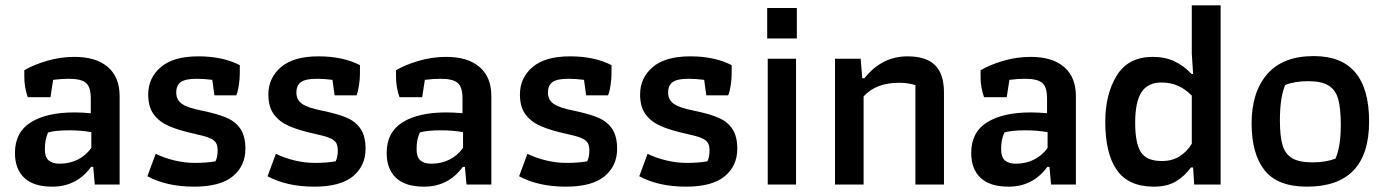

<svg xmlns="http://www.w3.org/2000/svg" viewBox="-20 -691 5193 719"><path d="M36 -118Q36 -196 95.5 -233Q155 -270 259 -270Q287 -270 320 -267V-322Q320 -365 302 -380.5Q284 -396 238 -396Q211 -396 179 -392L169 -327H84Q71 -364 71 -403V-428Q107 -449 157 -463.5Q207 -478 259 -478Q340 -478 384 -440Q428 -402 428 -331V0H335L329 -66H321Q267 8 176 8Q106 8 71 -25Q36 -58 36 -118ZM322 -137V-196Q284 -203 239 -203Q188 -203 160 -195Q153 -178 150.5 -164Q148 -150 148 -132Q148 -103 162 -90.5Q176 -78 203 -78Q240 -78 270.5 -93Q301 -108 322 -137Z M532 -31 563 -115Q596 -99 634 -90Q672 -81 709 -81Q756 -81 787 -87Q795 -103 795 -127Q795 -146 788.5 -156.5Q782 -167 764 -174.5Q746 -182 708 -190Q649 -203 612.5 -219Q576 -235 555.5 -263Q535 -291 535 -337Q535 -399 582 -439.5Q629 -480 723 -480Q814 -480 878 -447V-415Q878 -397 874.5 -372.5Q871 -348 865 -334H783L775 -392Q743 -396 717 -396Q675 -396 657.5 -384Q640 -372 640 -344Q640 -317 661.5 -302Q683 -287 739 -276Q797 -264 830 -249.5Q863 -235 881 -207.5Q899 -180 899 -134Q899 -70 852 -31Q805 8 707 8Q604 8 532 -31Z M982 -31 1013 -115Q1046 -99 1084 -90Q1122 -81 1159 -81Q1206 -81 1237 -87Q1245 -103 1245 -127Q1245 -146 1238.5 -156.5Q1232 -167 1214 -174.5Q1196 -182 1158 -190Q1099 -203 1062.5 -219Q1026 -235 1005.5 -263Q985 -291 985 -337Q985 -399 1032 -439.5Q1079 -480 1173 -480Q1264 -480 1328 -447V-415Q1328 -397 1324.5 -372.5Q1321 -348 1315 -334H1233L1225 -392Q1193 -396 1167 -396Q1125 -396 1107.5 -384Q1090 -372 1090 -344Q1090 -317 1111.5 -302Q1133 -287 1189 -276Q1247 -264 1280 -249.5Q1313 -235 1331 -207.5Q1349 -180 1349 -134Q1349 -70 1302 -31Q1255 8 1157 8Q1054 8 982 -31Z M1428 -118Q1428 -196 1487.5 -233Q1547 -270 1651 -270Q1679 -270 1712 -267V-322Q1712 -365 1694 -380.5Q1676 -396 1630 -396Q1603 -396 1571 -392L1561 -327H1476Q1463 -364 1463 -403V-428Q1499 -449 1549 -463.5Q1599 -478 1651 -478Q1732 -478 1776 -440Q1820 -402 1820 -331V0H1727L1721 -66H1713Q1659 8 1568 8Q1498 8 1463 -25Q1428 -58 1428 -118ZM1714 -137V-196Q1676 -203 1631 -203Q1580 -203 1552 -195Q1545 -178 1542.5 -164Q1540 -150 1540 -132Q1540 -103 1554 -90.5Q1568 -78 1595 -78Q1632 -78 1662.5 -93Q1693 -108 1714 -137Z M1924 -31 1955 -115Q1988 -99 2026 -90Q2064 -81 2101 -81Q2148 -81 2179 -87Q2187 -103 2187 -127Q2187 -146 2180.5 -156.5Q2174 -167 2156 -174.5Q2138 -182 2100 -190Q2041 -203 2004.5 -219Q1968 -235 1947.5 -263Q1927 -291 1927 -337Q1927 -399 1974 -439.5Q2021 -480 2115 -480Q2206 -480 2270 -447V-415Q2270 -397 2266.5 -372.5Q2263 -348 2257 -334H2175L2167 -392Q2135 -396 2109 -396Q2067 -396 2049.5 -384Q2032 -372 2032 -344Q2032 -317 2053.5 -302Q2075 -287 2131 -276Q2189 -264 2222 -249.5Q2255 -235 2273 -207.5Q2291 -180 2291 -134Q2291 -70 2244 -31Q2197 8 2099 8Q1996 8 1924 -31Z M2374 -31 2405 -115Q2438 -99 2476 -90Q2514 -81 2551 -81Q2598 -81 2629 -87Q2637 -103 2637 -127Q2637 -146 2630.5 -156.5Q2624 -167 2606 -174.5Q2588 -182 2550 -190Q2491 -203 2454.5 -219Q2418 -235 2397.5 -263Q2377 -291 2377 -337Q2377 -399 2424 -439.5Q2471 -480 2565 -480Q2656 -480 2720 -447V-415Q2720 -397 2716.5 -372.5Q2713 -348 2707 -334H2625L2617 -392Q2585 -396 2559 -396Q2517 -396 2499.5 -384Q2482 -372 2482 -344Q2482 -317 2503.5 -302Q2525 -287 2581 -276Q2639 -264 2672 -249.5Q2705 -235 2723 -207.5Q2741 -180 2741 -134Q2741 -70 2694 -31Q2647 8 2549 8Q2446 8 2374 -31Z M2853 -661H2964V-547H2853ZM2855 -471H2961V0H2855Z M3107 -471H3203L3209 -398H3217Q3282 -480 3379 -480Q3448 -480 3481.5 -447Q3515 -414 3515 -344V0H3408V-372Q3382 -381 3347 -381Q3260 -381 3214 -330V0H3107Z M3617 -118Q3617 -196 3676.5 -233Q3736 -270 3840 -270Q3868 -270 3901 -267V-322Q3901 -365 3883 -380.5Q3865 -396 3819 -396Q3792 -396 3760 -392L3750 -327H3665Q3652 -364 3652 -403V-428Q3688 -449 3738 -463.5Q3788 -478 3840 -478Q3921 -478 3965 -440Q4009 -402 4009 -331V0H3916L3910 -66H3902Q3848 8 3757 8Q3687 8 3652 -25Q3617 -58 3617 -118ZM3903 -137V-196Q3865 -203 3820 -203Q3769 -203 3741 -195Q3734 -178 3731.5 -164Q3729 -150 3729 -132Q3729 -103 3743 -90.5Q3757 -78 3784 -78Q3821 -78 3851.5 -93Q3882 -108 3903 -137Z M4119 -235Q4119 -338 4162 -408Q4205 -478 4297 -478Q4343 -478 4378 -461.5Q4413 -445 4442 -414H4448L4443 -490V-671H4551V0H4452L4448 -64H4440Q4415 -30 4382.5 -11Q4350 8 4301 8Q4206 8 4162.5 -54Q4119 -116 4119 -235ZM4443 -153V-333Q4418 -358 4391 -370Q4364 -382 4329 -382Q4278 -382 4254.5 -345.5Q4231 -309 4231 -232Q4231 -154 4252.5 -121Q4274 -88 4331 -88Q4370 -88 4398 -106Q4426 -124 4443 -153Z M4667 -229Q4667 -346 4725.5 -413.5Q4784 -481 4900 -481Q5107 -481 5107 -236Q5107 8 4874 8Q4764 8 4715.5 -53.5Q4667 -115 4667 -229ZM4981 -97Q5001 -142 5001 -223Q5001 -284 4991.5 -319Q4982 -354 4955.5 -370.5Q4929 -387 4879 -387Q4829 -387 4793 -373Q4773 -327 4773 -240Q4773 -180 4783 -147Q4793 -114 4819 -98.5Q4845 -83 4895 -83Q4945 -83 4981 -97Z"/></svg>

Font: Athiti SemiBold
Style: Regular
Weight: 600
Designer: CadsonDemak Team
Foundry: CadsonDemak
Version: Version 1.033